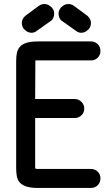

<svg xmlns="http://www.w3.org/2000/svg" viewBox="-20 -929 539 950"><path d="M172 -900Q186 -910 202 -909Q218 -908 229 -898Q232 -895 234 -894Q236 -893 239 -888Q249 -876 248 -859.5Q247 -843 238 -831Q236 -828 233.5 -827Q231 -826 228 -823L163 -777Q150 -766 134 -767Q118 -768 107 -778Q104 -780 102 -782.5Q100 -785 97 -787Q88 -800 88 -815.5Q88 -831 99 -844Q101 -847 103 -848.5Q105 -850 107 -852ZM346 -900Q332 -910 316 -909Q300 -908 289 -898Q286 -895 284 -894Q282 -893 279 -888Q269 -876 270 -859.5Q271 -843 280 -831Q282 -828 284.5 -827Q287 -826 290 -823L355 -777Q368 -766 384 -767Q400 -768 411 -778Q414 -780 416 -782.5Q418 -785 421 -787Q430 -800 430 -815.5Q430 -831 419 -844Q417 -847 415 -848.5Q413 -850 411 -852ZM430 -724Q450 -724 463.5 -710.5Q477 -697 477 -677Q477 -657 463.5 -643.5Q450 -630 430 -630H155L154 -439H350Q369 -439 383 -425Q397 -411 397 -392Q397 -372 383 -358.5Q369 -345 350 -345H154V-98Q154 -96 156.5 -94.5Q159 -93 168 -93H430Q450 -93 463.5 -79.5Q477 -66 477 -46Q477 -26 463.5 -12.5Q450 1 430 1H168Q131 1 109.5 -6.5Q88 -14 77 -27Q66 -40 63 -58.5Q60 -77 60 -98V-628Q60 -649 63.5 -666.5Q67 -684 78 -697Q89 -710 110.5 -717Q132 -724 168 -724Z"/></svg>

Font: VDS
Style: Regular
Weight: 400
Designer: artmaker
Foundry: artmaker
Version: Version 1.000 2009 initial release